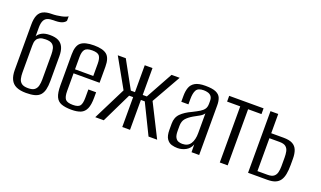

<svg xmlns="http://www.w3.org/2000/svg" viewBox="-69 -1039 2413 1443"><g transform="rotate(20 1138.0 -317.5)"><path d="M179 7Q131 7 100.5 -7Q70 -21 55.5 -51Q41 -81 41 -127V-488Q41 -537 53.5 -565Q66 -593 92 -605Q118 -617 156 -617Q176 -617 197 -619.5Q218 -622 236 -626Q254 -630 266.5 -635Q279 -640 284 -644V-612Q284 -602 264 -590Q244 -578 203 -577H188Q159 -577 140.5 -570Q122 -563 112.5 -544.5Q103 -526 102 -493V-418Q111 -436 135.5 -450Q160 -464 201 -464Q244 -464 270 -450.5Q296 -437 308.5 -409Q321 -381 321 -337V-141Q321 -100 314 -71.5Q307 -43 291 -25.5Q275 -8 247.5 -0.5Q220 7 179 7ZM181 -32Q216 -32 232.5 -45Q249 -58 254.5 -80.5Q260 -103 260 -129V-330Q260 -355 255 -376Q250 -397 234 -409.5Q218 -422 182 -422Q153 -422 136.5 -414Q120 -406 112.5 -393.5Q105 -381 103.5 -367.5Q102 -354 102 -342V-129Q102 -103 107 -80.5Q112 -58 129 -45Q146 -32 181 -32Z M543 9Q493 9 462 -2.5Q431 -14 417 -45Q403 -76 403 -135V-382Q403 -452 434.5 -478Q466 -504 539 -504Q610 -504 641.5 -478Q673 -452 673 -382V-254H465V-114Q465 -66 480 -47.5Q495 -29 541 -29Q583 -29 597 -47Q611 -65 611 -114V-178H673V-136Q673 -78 659 -46.5Q645 -15 616.5 -3Q588 9 543 9ZM465 -286H611V-384Q611 -426 597 -445Q583 -464 539 -464Q495 -464 480 -445Q465 -426 465 -384Z M731 0 862 -262 731 -495H795L914 -279H947V-494H1009V-279H1042L1161 -495H1226L1094 -262L1226 0H1157L1040 -239H1009V0H947V-239H915L799 0Z M1390 7Q1367 7 1343.5 0.5Q1320 -6 1303.5 -29.5Q1287 -53 1287 -103V-151Q1287 -201 1317.5 -231.5Q1348 -262 1401 -286Q1435 -303 1456.5 -316Q1478 -329 1489 -345Q1500 -361 1500 -388V-409Q1500 -433 1490 -446Q1480 -459 1463.5 -464Q1447 -469 1429 -469Q1384 -469 1370 -444.5Q1356 -420 1356 -372V-330H1299V-378Q1299 -415 1309 -443.5Q1319 -472 1347 -488.5Q1375 -505 1429 -505Q1486 -505 1514.5 -492Q1543 -479 1552.5 -455Q1562 -431 1562 -398V0H1501L1500 -62Q1488 -28 1457 -10.5Q1426 7 1390 7ZM1413 -35Q1458 -35 1478.5 -67Q1499 -99 1499 -152V-310Q1489 -294 1466 -281Q1443 -268 1419 -255Q1385 -235 1366.5 -213.5Q1348 -192 1348 -154V-115Q1348 -79 1358 -62Q1368 -45 1383 -40Q1398 -35 1413 -35Z M1727 0V-449H1622V-495H1897V-449H1790V0Z M1953 0V-493H2015V-339H2114Q2160 -339 2186 -325Q2212 -311 2223 -283Q2234 -255 2234 -214V-164Q2234 -122 2228 -91Q2222 -60 2208 -40Q2194 -20 2170 -10Q2146 0 2108 0ZM2015 -36H2096Q2129 -36 2145 -48.5Q2161 -61 2166.5 -83Q2172 -105 2172 -132V-202Q2172 -228 2167.5 -250Q2163 -272 2147 -285.5Q2131 -299 2096 -299H2015Z"/></g></svg>

Font: Alumni Sans
Style: Regular
Weight: 400
Designer: Robert E. Leuschke
Foundry: Robert E. Leuschke
Version: Version 1.018